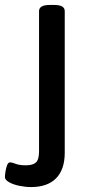

<svg xmlns="http://www.w3.org/2000/svg" viewBox="-63 -545 366 777"><path d="M63 212Q40 212 15.5 207Q-9 202 -26 192.5Q-43 183 -43 172Q-43 165 -41 150.5Q-39 136 -34.5 124Q-30 112 -22 112Q-15 112 0.5 118Q16 124 41 124Q70 124 82.5 112.5Q95 101 95 67V-500Q95 -512 105.5 -518.5Q116 -525 140 -525H154Q179 -525 189 -518.5Q199 -512 199 -500V73Q199 141 164 176.5Q129 212 63 212Z"/></svg>

Font: Asap Semi Expanded Medium
Style: Regular
Weight: 500
Width: 6
Designer: Pablo Cosgaya
Foundry: Omnibus-Type
Version: Version 3.001; ttfautohint (v1.8.4.7-5d5b)